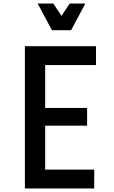

<svg xmlns="http://www.w3.org/2000/svg" viewBox="-20 -1060 640 1080"><path d="M120 0V-800H520V-694H234V-453H470V-353H234V-106H510V0ZM460 -1040 380 -890H272L192 -1040H280L353 -930H299L372 -1040Z"/></svg>

Font: Martian Mono Condensed
Style: Regular
Weight: 400
Width: 3
Designer: Roman Shamin
Foundry: Evil Martians
Version: Version 1.000